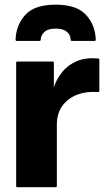

<svg xmlns="http://www.w3.org/2000/svg" viewBox="-20 -782 452 802"><path d="M52.5 -525H200Q205 -525 205 -520V-417.5Q216.5 -452.5 239.8 -481.2Q263 -510 299.5 -526Q336 -542 388 -538Q395 -537.5 395 -532.5V-402.5Q395 -397 386.5 -397.5Q340 -401 301.8 -386.2Q263.5 -371.5 240.5 -340Q217.5 -308.5 217.5 -261.5V-5Q217.5 0 212.5 0H52.5Q47.5 0 47.5 -5V-520Q47.5 -525 52.5 -525ZM212.5 -662.5Q180.5 -662.5 165.5 -648.5Q150.5 -634.5 150 -616.5Q150 -611 145 -611H50Q44.5 -611 45 -618Q48 -679 86.5 -720.8Q125 -762.5 212.5 -762.5Q300 -762.5 339 -720.2Q378 -678 380 -616.5Q380 -611 375 -611H280Q275 -611 275 -617.5Q274.5 -636.5 259 -649.5Q243.5 -662.5 212.5 -662.5Z"/></svg>

Font: MFEK Sans
Style: Bold
Weight: 700
Designer: Owen Earl
Foundry: indestructible type*
Version: Version 0.001; ttfautohint (v1.8.4.7-5d5b)